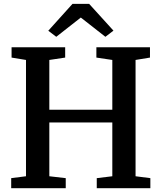

<svg xmlns="http://www.w3.org/2000/svg" viewBox="-20 -992 852 1012"><path d="M117 -63V-676L41 -688.5V-743H323.5V-688.5L240 -676V-413.5H572V-676L488 -688.5V-743H770.5V-688.5L694.5 -676V-63L772.5 -53V0H490V-53L572 -63V-346.5H240V-63L326.5 -53V0H39V-53ZM276.5 -798 234.5 -830 362 -971.5H450L578 -830.5L535.5 -798L406 -899.5Z"/></svg>

Font: Merriweather 20pt SemiBold
Style: Regular
Weight: 600
Version: Version 2.100